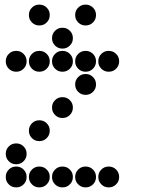

<svg xmlns="http://www.w3.org/2000/svg" viewBox="-20 -815 640 830"><path d="M149 -795Q131 -795 118 -782Q105 -769 105 -751V-749Q105 -731 118 -718Q131 -705 149 -705H151Q169 -705 182 -718Q195 -731 195 -749V-751Q195 -769 182 -782Q169 -795 151 -795ZM349 -795Q331 -795 318 -782Q305 -769 305 -751V-749Q305 -731 318 -718Q331 -705 349 -705H351Q369 -705 382 -718Q395 -731 395 -749V-751Q395 -769 382 -782Q369 -795 351 -795ZM249 -695Q231 -695 218 -682Q205 -669 205 -651V-649Q205 -631 218 -618Q231 -605 249 -605H251Q269 -605 282 -618Q295 -631 295 -649V-651Q295 -669 282 -682Q269 -695 251 -695ZM49 -595Q31 -595 18 -582Q5 -569 5 -551V-549Q5 -531 18 -518Q31 -505 49 -505H51Q69 -505 82 -518Q95 -531 95 -549V-551Q95 -569 82 -582Q69 -595 51 -595ZM149 -595Q131 -595 118 -582Q105 -569 105 -551V-549Q105 -531 118 -518Q131 -505 149 -505H151Q169 -505 182 -518Q195 -531 195 -549V-551Q195 -569 182 -582Q169 -595 151 -595ZM249 -595Q231 -595 218 -582Q205 -569 205 -551V-549Q205 -531 218 -518Q231 -505 249 -505H251Q269 -505 282 -518Q295 -531 295 -549V-551Q295 -569 282 -582Q269 -595 251 -595ZM349 -595Q331 -595 318 -582Q305 -569 305 -551V-549Q305 -531 318 -518Q331 -505 349 -505H351Q369 -505 382 -518Q395 -531 395 -549V-551Q395 -569 382 -582Q369 -595 351 -595ZM449 -595Q431 -595 418 -582Q405 -569 405 -551V-549Q405 -531 418 -518Q431 -505 449 -505H451Q469 -505 482 -518Q495 -531 495 -549V-551Q495 -569 482 -582Q469 -595 451 -595ZM349 -495Q331 -495 318 -482Q305 -469 305 -451V-449Q305 -431 318 -418Q331 -405 349 -405H351Q369 -405 382 -418Q395 -431 395 -449V-451Q395 -469 382 -482Q369 -495 351 -495ZM249 -395Q231 -395 218 -382Q205 -369 205 -351V-349Q205 -331 218 -318Q231 -305 249 -305H251Q269 -305 282 -318Q295 -331 295 -349V-351Q295 -369 282 -382Q269 -395 251 -395ZM149 -295Q131 -295 118 -282Q105 -269 105 -251V-249Q105 -231 118 -218Q131 -205 149 -205H151Q169 -205 182 -218Q195 -231 195 -249V-251Q195 -269 182 -282Q169 -295 151 -295ZM49 -195Q31 -195 18 -182Q5 -169 5 -151V-149Q5 -131 18 -118Q31 -105 49 -105H51Q69 -105 82 -118Q95 -131 95 -149V-151Q95 -169 82 -182Q69 -195 51 -195ZM49 -95Q31 -95 18 -82Q5 -69 5 -51V-49Q5 -31 18 -18Q31 -5 49 -5H51Q69 -5 82 -18Q95 -31 95 -49V-51Q95 -69 82 -82Q69 -95 51 -95ZM149 -95Q131 -95 118 -82Q105 -69 105 -51V-49Q105 -31 118 -18Q131 -5 149 -5H151Q169 -5 182 -18Q195 -31 195 -49V-51Q195 -69 182 -82Q169 -95 151 -95ZM249 -95Q231 -95 218 -82Q205 -69 205 -51V-49Q205 -31 218 -18Q231 -5 249 -5H251Q269 -5 282 -18Q295 -31 295 -49V-51Q295 -69 282 -82Q269 -95 251 -95ZM349 -95Q331 -95 318 -82Q305 -69 305 -51V-49Q305 -31 318 -18Q331 -5 349 -5H351Q369 -5 382 -18Q395 -31 395 -49V-51Q395 -69 382 -82Q369 -95 351 -95ZM449 -95Q431 -95 418 -82Q405 -69 405 -51V-49Q405 -31 418 -18Q431 -5 449 -5H451Q469 -5 482 -18Q495 -31 495 -49V-51Q495 -69 482 -82Q469 -95 451 -95Z"/></svg>

Font: Doto Rounded Black
Style: Regular
Weight: 900
Monospace: yes
Version: Version 1.000